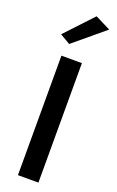

<svg xmlns="http://www.w3.org/2000/svg" viewBox="-183 -1014 642 1057"><g transform="rotate(20 138.0 -485.0)"><path d="M78 -700H198V0H78ZM276 -925 96 -775 36 -810 186 -970Z"/></g></svg>

Font: Renner* Medium
Style: Medium
Weight: 500
Version: Version 003.000 ; ttfautohint (v0.97) -l 8 -r 50 -G 200 -x 1